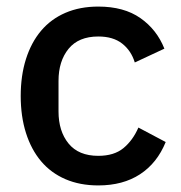

<svg xmlns="http://www.w3.org/2000/svg" viewBox="-20 -552 550 584"><path d="M279 12Q223 12 179 -7Q135 -26 105 -61.5Q75 -97 59 -147.5Q43 -198 43 -260Q43 -322 59 -372.5Q75 -423 105 -458.5Q135 -494 179 -513Q223 -532 279 -532Q357 -532 407 -497Q457 -462 480 -404L390 -362Q379 -398 351.5 -419.5Q324 -441 279 -441Q219 -441 188.5 -403.5Q158 -366 158 -306V-213Q158 -153 188.5 -115.5Q219 -78 279 -78Q327 -78 355.5 -101.5Q384 -125 401 -164L484 -120Q458 -56 406 -22Q354 12 279 12Z"/></svg>

Font: IBM Plex Sans Arabic Medm
Style: Regular
Weight: 500
Designer: Mike Abbink, Paul van der Laan, Pieter van Rosmalen, Wael Morcos, Khajak Apelian
Foundry: Bold Monday
Version: Version 1.005